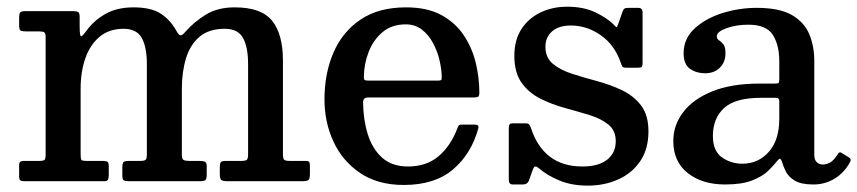

<svg xmlns="http://www.w3.org/2000/svg" viewBox="-20 -554 2621 587"><path d="M38.5 -15.5V-49.5Q38.5 -62 51.5 -62H99.5Q112.5 -62 116 -65.2Q119.5 -68.5 119.5 -81V-441Q119.5 -452.5 115 -455.2Q110.5 -458 99.5 -458H59Q46.5 -458 42.5 -461Q38.5 -464 38.5 -476.5V-498.5Q38.5 -512 41.8 -516Q45 -520 58 -520H203Q214 -520 218.8 -517.2Q223.5 -514.5 223.5 -503V-474.5Q223.5 -441 228.8 -443.2Q234 -445.5 244 -459.5Q266.5 -491 302 -511.2Q337.5 -531.5 388 -531.5Q442.5 -531.5 472 -512Q501.5 -492.5 520 -458.5Q527.5 -445 533 -446Q538.5 -447 545.5 -455.5Q573 -487 609.2 -509.2Q645.5 -531.5 697.5 -531.5Q779 -531.5 812 -490.5Q845 -449.5 845 -369V-83.5Q845 -70 848.5 -66Q852 -62 866.5 -62H915Q923 -62 925.2 -58.8Q927.5 -55.5 927.5 -47V-23Q927.5 -7.5 923.2 -3.8Q919 0 904.5 0H677Q662.5 0 657.2 -3.2Q652 -6.5 652 -22V-42.5Q652 -54 655 -58Q658 -62 669.5 -62H716.5Q730 -62 734.2 -65.2Q738.5 -68.5 738.5 -82V-357.5Q738.5 -410.5 722.8 -438.2Q707 -466 667.5 -466Q619 -466 590.2 -441.8Q561.5 -417.5 548.8 -376Q536 -334.5 536 -283V-81.5Q536 -68 541.2 -65Q546.5 -62 558.5 -62H590.5Q601 -62 606.5 -59.5Q612 -57 612 -45.5V-20.5Q612 -8 608.5 -4Q605 0 592 0H373Q362 0 358 -3Q354 -6 354 -17.5V-40Q354 -54 357.2 -58Q360.5 -62 374.5 -62H408Q421.5 -62 425.2 -65.5Q429 -69 429 -82V-357.5Q429 -410.5 413.2 -438.2Q397.5 -466 358 -466Q314 -466 284.8 -441.8Q255.5 -417.5 241 -376Q226.5 -334.5 226.5 -283V-83Q226.5 -68 229 -65Q231.5 -62 247 -62H295Q305.5 -62 309 -59Q312.5 -56 312.5 -45V-18.5Q312.5 -10.5 310.5 -5.2Q308.5 0 300 0H53.5Q45 0 41.8 -3Q38.5 -6 38.5 -15.5Z M972 -250Q972 -330 999.8 -393.8Q1027.5 -457.5 1082.8 -494.5Q1138 -531.5 1221.5 -531.5Q1286.5 -531.5 1329.8 -507.8Q1373 -484 1398.5 -445.2Q1424 -406.5 1434.8 -360.8Q1445.5 -315 1445.5 -271Q1445.5 -261 1442 -258.5Q1438.5 -256 1427.5 -256H1106Q1090 -256 1090 -241.5Q1090.5 -189 1104.2 -144.2Q1118 -99.5 1148 -72.2Q1178 -45 1227.5 -45Q1284 -45 1321 -76.5Q1358 -108 1378 -161Q1380 -166.5 1382.2 -169.8Q1384.5 -173 1392 -173H1432Q1445 -173 1442.5 -162Q1421 -83.5 1365 -36Q1309 11.5 1214.5 11.5Q1135.5 11.5 1081.5 -24.8Q1027.5 -61 999.8 -120.5Q972 -180 972 -250ZM1106 -307.5H1316.5Q1326 -307.5 1328.2 -309Q1330.5 -310.5 1330.5 -316.5Q1330.5 -340.5 1324 -368.8Q1317.5 -397 1304 -422.2Q1290.5 -447.5 1269.8 -463.5Q1249 -479.5 1220.5 -479.5Q1177.5 -479.5 1149.2 -455.5Q1121 -431.5 1107 -395Q1093 -358.5 1092.5 -321Q1092 -313 1094.2 -310.2Q1096.5 -307.5 1106 -307.5Z M1878 -362Q1859 -417 1816.5 -446.5Q1774 -476 1725.5 -476Q1688 -476 1667.8 -458Q1647.5 -440 1647.5 -411Q1647.5 -378 1670.2 -359Q1693 -340 1728.8 -328.5Q1764.5 -317 1804.8 -306.2Q1845 -295.5 1881 -278.5Q1917 -261.5 1939.8 -231.8Q1962.5 -202 1962.5 -152.5Q1962.5 -98.5 1937.5 -61.5Q1912.5 -24.5 1870.2 -5.5Q1828 13.5 1777 13.5Q1728 13.5 1690.2 -2.2Q1652.5 -18 1629 -38.5Q1621.5 -45 1617 -45Q1612.5 -45 1609 -35.5L1597 -2Q1592.5 10 1578 10H1548Q1535.5 10 1535.5 -4V-161.5Q1535.5 -170.5 1538 -173.8Q1540.5 -177 1549 -177H1586Q1595 -177 1597.8 -173.5Q1600.5 -170 1603 -163.5Q1641.5 -45 1760.5 -45Q1810 -45 1836.2 -65.8Q1862.5 -86.5 1862.5 -122.5Q1862.5 -155 1840 -173.2Q1817.5 -191.5 1782.2 -202.2Q1747 -213 1707.5 -223.8Q1668 -234.5 1632.8 -252Q1597.5 -269.5 1575 -300.5Q1552.5 -331.5 1552.5 -383.5Q1552.5 -431.5 1574 -464.8Q1595.5 -498 1632.2 -515.8Q1669 -533.5 1714 -533.5Q1763 -533.5 1798.5 -517Q1834 -500.5 1854.5 -480.5Q1862 -472.5 1864.2 -471Q1866.5 -469.5 1870.5 -482L1883.5 -519Q1886 -525.5 1889.2 -527.8Q1892.5 -530 1902 -530H1931.5Q1944.5 -530 1944.5 -516V-360Q1944.5 -352 1941.8 -349.5Q1939 -347 1930 -347H1895Q1884.5 -347 1882.5 -350.8Q1880.5 -354.5 1878 -362Z M2038.5 -123Q2038.5 -171.5 2068.8 -211.2Q2099 -251 2157.8 -274.8Q2216.5 -298.5 2302.5 -298.5H2349.5Q2358 -298.5 2360.2 -300.5Q2362.5 -302.5 2362.5 -311.5V-367Q2362.5 -415.5 2343 -447Q2323.5 -478.5 2267.5 -478.5Q2231 -478.5 2201.2 -467.8Q2171.5 -457 2171.5 -443.5Q2171.5 -435 2178.2 -430.8Q2185 -426.5 2191.5 -418.8Q2198 -411 2198 -391Q2198 -364 2180.8 -347Q2163.5 -330 2136 -330Q2109.5 -330 2089.8 -343.5Q2070 -357 2070 -391Q2070 -436 2103.8 -467Q2137.5 -498 2188.8 -514Q2240 -530 2293.5 -530Q2363.5 -530 2401.5 -507.8Q2439.5 -485.5 2454.5 -448.8Q2469.5 -412 2469.5 -368.5V-80Q2469.5 -65 2477.2 -58Q2485 -51 2495.5 -51Q2506 -51 2517.5 -57Q2529 -63 2541.5 -83Q2546.5 -91.5 2553 -86.5L2576.5 -72Q2583 -67.5 2579.5 -60Q2562 -26.5 2532.2 -8.2Q2502.5 10 2467 10H2466.5Q2429 10 2409.8 -1.8Q2390.5 -13.5 2382.5 -29.8Q2374.5 -46 2371 -58.5Q2367.5 -68.5 2364.2 -68.5Q2361 -68.5 2354 -59.5Q2345 -47.5 2327.8 -31Q2310.5 -14.5 2279.2 -2.2Q2248 10 2196.5 10Q2127 10 2082.8 -24.8Q2038.5 -59.5 2038.5 -123ZM2159.5 -138.5Q2159.5 -92.5 2187 -73Q2214.5 -53.5 2250 -53.5Q2298 -53.5 2330.2 -89.5Q2362.5 -125.5 2362.5 -191V-245Q2362.5 -255 2352.5 -255H2307Q2227.5 -255 2193.5 -223.5Q2159.5 -192 2159.5 -138.5Z"/></svg>

Font: Besley Medium
Style: Regular
Weight: 500
Designer: Owen Earl
Foundry: indestructible type*
Version: Version 2.001; ttfautohint (v1.8.3)